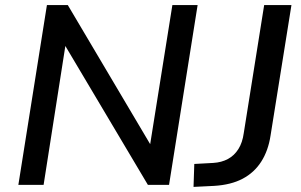

<svg xmlns="http://www.w3.org/2000/svg" viewBox="-20 -725 1180 753"><path d="M52 0 164 -705H246L580 -141H566L656 -705H755L643 0H560L226 -562H239L151 0ZM739 8 742 -82 816 -86Q849 -88 874 -101.5Q899 -115 915 -140.5Q931 -166 936 -203L1016 -705H1123L1041 -193Q1032 -134 1004.5 -91Q977 -48 931.5 -24Q886 0 820 4Z"/></svg>

Font: Nunito Sans 10pt SemiBold
Style: Italic
Weight: 600
Italic angle: -9°
Designer: Vernon Adams
Foundry: Vernon Adams
Version: Version 3.101;gftools[0.9.27]